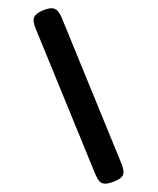

<svg xmlns="http://www.w3.org/2000/svg" viewBox="-87 -800 756 919"><g transform="rotate(10 291.0 -340.0)"><path d="M525 35Q503 48 487 51Q471 54 459 45Q447 36 434 16L29 -625Q9 -657 14.5 -676Q20 -695 51 -715Q84 -736 104.5 -731Q125 -726 144 -696L548 -56Q569 -22 563.5 -3Q558 16 525 35Z"/></g></svg>

Font: Fredoka SemiExpanded SemiBold
Style: Regular
Weight: 600
Width: 6
Designer: Ben Nathan
Foundry: Milena B. Brandão, Ben Nathan
Version: Version 2.001